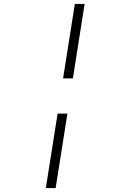

<svg xmlns="http://www.w3.org/2000/svg" viewBox="-20 -850 640 980"><path d="M302 -450 362 -830H412L352 -450ZM214 110 274 -270H324L264 110Z"/></svg>

Font: NKDuy Mono Thin
Style: Italic
Weight: 100
Italic angle: -9°
Monospace: yes
Designer: NKDuy
Foundry: NKDuy
Version: Version 2.251; ttfautohint (v1.8.4.7-5d5b)